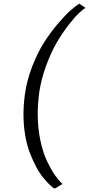

<svg xmlns="http://www.w3.org/2000/svg" viewBox="-20 -864 485 1046"><path d="M107.9 -240.2Q107.9 -291 115.2 -347.2Q126 -426.8 156.2 -503.9Q186.5 -581.1 222.4 -636.5Q258.3 -691.9 298.3 -738.3Q338.4 -784.7 366.9 -809.6Q395.5 -834.5 412.6 -843.8L445.3 -821.3Q429.7 -811.5 406.2 -788.8Q382.8 -766.1 350.6 -724.1Q318.4 -682.1 288.8 -631.6Q259.3 -581.1 232.9 -510.3Q206.5 -439.5 194.3 -365.2Q185.5 -298.8 185.5 -243.2Q185.5 -166 200.4 -96.9Q215.3 -27.8 238.3 18.6Q261.2 64.9 282 94Q302.7 123 320.8 138.2L280.8 162.1H273.9Q263.2 154.8 249 140.9Q234.9 127 215.1 103Q195.3 79.1 177.2 45.2Q159.2 11.2 143.1 -29.8Q127 -70.8 117.4 -125.7Q107.9 -180.7 107.9 -240.2Z"/></svg>

Font: HaufeMerriweatherSansLt
Style: Italic
Weight: 300
Designer: Eben Sorkin ( eben@eyebytes.com )
Foundry: Eben Sorkin
Version: Version 1.56